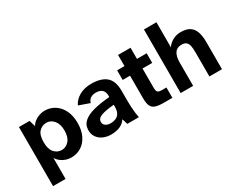

<svg xmlns="http://www.w3.org/2000/svg" viewBox="-105 -1198 2295 1851"><g transform="rotate(-30 1042.5 -273.0)"><path d="M57 162V-496H175L196 -426Q212 -454 237 -472Q262 -490 291 -499.5Q320 -509 349 -509Q411 -509 460.5 -477Q510 -445 538.5 -387Q567 -329 567 -248Q567 -167 538.5 -108.5Q510 -50 460.5 -19Q411 12 349 12Q320 12 291 2.5Q262 -7 237 -26Q212 -45 196 -72V162ZM306 -97Q353 -97 387 -135.5Q421 -174 421 -248Q421 -320 387 -360Q353 -400 306 -400Q257 -400 223.5 -364.5Q190 -329 190 -250Q190 -172 223.5 -134.5Q257 -97 306 -97Z M792 12Q745 12 706 -5.5Q667 -23 644 -55.5Q621 -88 621 -133Q621 -192 662 -228Q703 -264 779 -283.5Q855 -303 956 -311V-325Q956 -370 932 -391.5Q908 -413 863 -413Q829 -413 804.5 -397Q780 -381 772 -350L653 -392Q676 -443 732.5 -476Q789 -509 869 -509Q976 -509 1032.5 -461.5Q1089 -414 1089 -303V-193Q1089 -159 1091 -122.5Q1093 -86 1097 -54Q1101 -22 1106 0H977L958 -62Q932 -23 889.5 -5.5Q847 12 792 12ZM842 -85Q874 -85 900 -96Q926 -107 941 -133Q956 -159 956 -204V-225Q865 -218 815 -200Q765 -182 765 -142Q765 -116 786.5 -100.5Q808 -85 842 -85Z M1387 0Q1329 0 1295 -10.5Q1261 -21 1246.5 -50.5Q1232 -80 1232 -137V-389H1150V-496H1232V-620H1371V-496H1479V-389H1371V-172Q1371 -136 1384 -125.5Q1397 -115 1433 -115H1479V0Z M1571 0V-708H1710V-428Q1721 -448 1742.5 -466Q1764 -484 1794.5 -496.5Q1825 -509 1864 -509Q1927 -509 1963.5 -485Q2000 -461 2015.5 -415Q2031 -369 2031 -304V0H1891V-269Q1891 -304 1886.5 -334Q1882 -364 1865 -382Q1848 -400 1809 -400Q1759 -400 1734.5 -364Q1710 -328 1710 -258V0Z"/></g></svg>

Font: Atkinson Hyperlegible Next
Style: Bold
Weight: 700
Designer: Elliott Scott, Megan Eiswerth, Linus Boman, Theodore Petrosky, Letters from Sweden
Foundry: Applied Design Works, Letters from Sweden
Version: Version 2.001